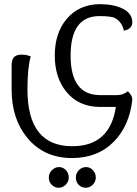

<svg xmlns="http://www.w3.org/2000/svg" viewBox="-20 -508 651 912"><path d="M608.4 -36.6V-33.7Q594.7 88.4 522.5 163.1Q445.3 242.7 322.3 242.7Q189 242.7 109.9 147Q35.2 57.1 35.2 -83V-195.8Q35.2 -225.1 46.9 -236.8Q58.6 -248.5 82 -248.5Q105.5 -248.5 126 -240.2Q110.4 -185.1 110.4 -83.5V-83Q110.4 186.5 323.2 186.5Q502.4 186.5 530.3 0H454.6Q353.5 -0.5 294.9 -72.3Q240.2 -139.6 240.2 -244.6Q240.2 -349.6 295.4 -416.5Q354 -487.3 454.1 -488.3H456.1Q520 -487.8 562 -467.3Q608.4 -444.8 608.4 -401.9Q608.4 -370.1 568.4 -362.3Q560.1 -402.3 527.8 -421.4Q510.3 -431.6 452.6 -431.6Q315.4 -431.6 315.4 -244.1Q315.4 -56.2 455.6 -56.2H537.1Q564.9 -56.2 587.4 -74.7Q608.4 -53.7 608.4 -36.6ZM292 369.6Q277.3 383.8 258.3 383.8Q239.7 383.8 226.1 370.1Q211.9 356.4 211.9 335.4Q211.9 314.5 227.1 299.8Q241.7 285.6 260.3 285.6Q278.8 285.6 293 299.8Q306.6 314.5 306.6 335Q306.6 355.5 292 369.6ZM420.4 369.6Q405.8 383.8 386.7 383.8Q367.7 383.8 354 370.1Q340.3 356.4 340.3 335.4Q340.3 314.5 355 299.8Q369.6 285.6 388.7 285.6Q407.2 285.6 420.9 299.8Q435.1 314.5 435.1 335Q435.1 355.5 420.4 369.6Z"/></svg>

Font: Sukar
Style: Regular
Weight: 400
Designer: Dario Muhafara - Ghiath Alsory
Foundry: Dario Muhafara - Ghiath Alsory
Version: Version 1.00 March 17, 2016, initial release